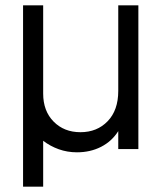

<svg xmlns="http://www.w3.org/2000/svg" viewBox="-20 -556 613 716"><path d="M66 140H141V-31Q167 -11 199 0.5Q231 12 267 12Q317 12 357 -8.5Q397 -29 421 -67V0H496V-536H421V-217Q421 -145 381.5 -104Q342 -63 280 -63Q219 -63 180 -102.5Q141 -142 141 -207V-536H66Z"/></svg>

Font: Plus Jakarta Sans
Style: Regular
Weight: 400
Designer: Gumpita Rahayu
Foundry: Tokotype
Version: Version 2.004; ttfautohint (v1.8.3)